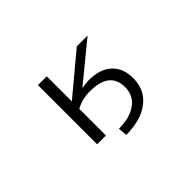

<svg xmlns="http://www.w3.org/2000/svg" viewBox="-96 -813 1192 1192"><g transform="rotate(-45 500.0 -217.0)"><path d="M478.5 -314.5V-311.5Q507.8 -317.4 537.1 -318.4Q635.7 -318.4 689 -269Q742.2 -219.7 742.2 -131.8Q742.2 -31.2 668.5 27.3Q594.7 85.9 461.9 86.9L457 27.3Q554.7 27.3 610.8 -14.2Q667 -55.7 667 -127.9Q667 -264.6 494.1 -264.6Q422.9 -264.6 370.1 -233.4V0H293V-519.5H370.1V-300.8H372.1L633.8 -519.5H728.5Z"/></g></svg>

Font: GenEi Gothic M SemiLight
Style: Regular
Weight: 350
Designer: o_tamon (Modified); [Source Han Sans]
Ryoko NISHIZUKA  (kana & ideographs); Paul D. Hunt (Latin, Greek & Cyrillic); Wenl
Version: Version 1.1a;Original Version 1.004